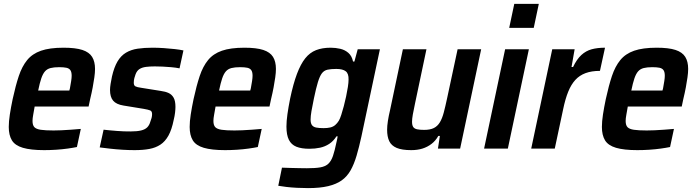

<svg xmlns="http://www.w3.org/2000/svg" viewBox="-20 -763 3577 986"><path d="M207 8Q138 8 97.5 -4Q57 -16 41 -42.5Q25 -69 25 -111Q25 -139 30.5 -175Q36 -211 45 -254Q60 -323 76.5 -372.5Q93 -422 119.5 -454.5Q146 -487 190.5 -502.5Q235 -518 306 -518Q368 -518 403 -506.5Q438 -495 453 -471Q468 -447 468 -409Q468 -390 464.5 -365.5Q461 -341 456 -314Q451 -287 443 -254L435 -216H158Q154 -192 150.5 -173.5Q147 -155 147 -142Q147 -120 156.5 -110Q166 -100 189.5 -96.5Q213 -93 255 -93Q272 -93 296 -94Q320 -95 345.5 -97Q371 -99 395 -101L375 -8Q356 -4 327.5 0Q299 4 267.5 6Q236 8 207 8ZM176 -298H336L339 -309Q343 -331 345.5 -347Q348 -363 348 -374Q348 -393 341.5 -402.5Q335 -412 321 -415Q307 -418 284 -418Q257 -418 239.5 -413.5Q222 -409 211 -396.5Q200 -384 192 -360.5Q184 -337 176 -298Z M671 8Q642 8 609 6Q576 4 545.5 0.5Q515 -3 492 -6L512 -97Q528 -95 546 -93.5Q564 -92 581.5 -90.5Q599 -89 616.5 -88.5Q634 -88 650 -88Q684 -88 704.5 -93Q725 -98 736 -109Q747 -120 752 -138Q756 -148 758.5 -157.5Q761 -167 761 -177Q761 -192 751 -196Q741 -200 718 -204L614 -221Q577 -227 561 -246Q545 -265 545 -301Q545 -314 548 -332.5Q551 -351 555 -370Q566 -418 583.5 -447.5Q601 -477 627 -492.5Q653 -508 687 -513Q721 -518 763 -518Q791 -518 820.5 -516Q850 -514 877 -511Q904 -508 922 -504L902 -412Q882 -416 859 -418Q836 -420 815 -421Q794 -422 775 -422Q750 -422 730 -419.5Q710 -417 696.5 -408.5Q683 -400 676 -381Q673 -373 670 -362Q667 -351 667 -338Q667 -324 675.5 -319.5Q684 -315 706 -312L806 -296Q829 -293 845.5 -285.5Q862 -278 871.5 -261.5Q881 -245 881 -214Q881 -202 879 -184.5Q877 -167 872 -147Q862 -97 845 -66.5Q828 -36 803.5 -20Q779 -4 746.5 2Q714 8 671 8Z M1136 8Q1067 8 1026.5 -4Q986 -16 970 -42.5Q954 -69 954 -111Q954 -139 959.5 -175Q965 -211 974 -254Q989 -323 1005.5 -372.5Q1022 -422 1048.5 -454.5Q1075 -487 1119.5 -502.5Q1164 -518 1235 -518Q1297 -518 1332 -506.5Q1367 -495 1382 -471Q1397 -447 1397 -409Q1397 -390 1393.5 -365.5Q1390 -341 1385 -314Q1380 -287 1372 -254L1364 -216H1087Q1083 -192 1079.5 -173.5Q1076 -155 1076 -142Q1076 -120 1085.5 -110Q1095 -100 1118.5 -96.5Q1142 -93 1184 -93Q1201 -93 1225 -94Q1249 -95 1274.5 -97Q1300 -99 1324 -101L1304 -8Q1285 -4 1256.5 0Q1228 4 1196.5 6Q1165 8 1136 8ZM1105 -298H1265L1268 -309Q1272 -331 1274.5 -347Q1277 -363 1277 -374Q1277 -393 1270.5 -402.5Q1264 -412 1250 -415Q1236 -418 1213 -418Q1186 -418 1168.5 -413.5Q1151 -409 1140 -396.5Q1129 -384 1121 -360.5Q1113 -337 1105 -298Z M1562 203Q1534 203 1505 201.5Q1476 200 1450.5 197Q1425 194 1409 191L1428 98Q1452 99 1474.5 99.5Q1497 100 1517.5 100.5Q1538 101 1556 101Q1599 101 1625 96.5Q1651 92 1666 78Q1681 64 1690 37.5Q1699 11 1708 -33Q1710 -41 1711.5 -48.5Q1713 -56 1714 -63H1708Q1692 -38 1670.5 -24Q1649 -10 1623.5 -4.5Q1598 1 1569 1Q1528 1 1502 -9.5Q1476 -20 1463.5 -45Q1451 -70 1451 -113Q1451 -140 1456 -176Q1461 -212 1470 -257Q1486 -333 1505 -383.5Q1524 -434 1547.5 -463.5Q1571 -493 1603 -505.5Q1635 -518 1678 -518Q1703 -518 1727 -512.5Q1751 -507 1769 -491.5Q1787 -476 1793 -447H1800L1817 -510H1931L1836 -62Q1824 -7 1811 37Q1798 81 1780 112.5Q1762 144 1734.5 163.5Q1707 183 1665 193Q1623 203 1562 203ZM1642 -105Q1662 -105 1676.5 -108.5Q1691 -112 1701.5 -121Q1712 -130 1720 -143Q1726 -153 1732.5 -173Q1739 -193 1745.5 -217.5Q1752 -242 1757.5 -268Q1763 -294 1766.5 -316.5Q1770 -339 1770 -354Q1771 -385 1755.5 -397Q1740 -409 1707 -409Q1679 -409 1661.5 -405Q1644 -401 1633 -386.5Q1622 -372 1612.5 -341Q1603 -310 1592 -257Q1584 -219 1579.5 -192.5Q1575 -166 1575 -149Q1575 -130 1582 -120.5Q1589 -111 1603.5 -108Q1618 -105 1642 -105Z M2092 8Q2044 8 2017 -3.5Q1990 -15 1979 -38Q1968 -61 1968 -97Q1968 -116 1972 -142Q1976 -168 1983 -197L2049 -510H2170L2111 -230Q2104 -198 2100 -175Q2096 -152 2096 -138Q2096 -120 2102 -111Q2108 -102 2122 -99Q2136 -96 2158 -96Q2189 -96 2208 -105.5Q2227 -115 2239 -135Q2251 -155 2259 -185.5Q2267 -216 2276 -258L2330 -510H2451L2343 0H2229L2239 -65H2231Q2217 -40 2196 -24Q2175 -8 2149.5 0Q2124 8 2092 8Z M2595 -620 2621 -743H2747L2721 -620ZM2466 0 2574 -510H2696L2588 0Z M2708 0 2816 -510H2931L2915 -419H2923Q2942 -459 2965.5 -480.5Q2989 -502 3018.5 -510Q3048 -518 3087 -518L3061 -399Q3018 -399 2987 -387.5Q2956 -376 2934.5 -352.5Q2913 -329 2898 -292Q2883 -255 2872 -202L2829 0Z M3253 8Q3184 8 3143.5 -4Q3103 -16 3087 -42.5Q3071 -69 3071 -111Q3071 -139 3076.5 -175Q3082 -211 3091 -254Q3106 -323 3122.5 -372.5Q3139 -422 3165.5 -454.5Q3192 -487 3236.5 -502.5Q3281 -518 3352 -518Q3414 -518 3449 -506.5Q3484 -495 3499 -471Q3514 -447 3514 -409Q3514 -390 3510.5 -365.5Q3507 -341 3502 -314Q3497 -287 3489 -254L3481 -216H3204Q3200 -192 3196.5 -173.5Q3193 -155 3193 -142Q3193 -120 3202.5 -110Q3212 -100 3235.5 -96.5Q3259 -93 3301 -93Q3318 -93 3342 -94Q3366 -95 3391.5 -97Q3417 -99 3441 -101L3421 -8Q3402 -4 3373.5 0Q3345 4 3313.5 6Q3282 8 3253 8ZM3222 -298H3382L3385 -309Q3389 -331 3391.5 -347Q3394 -363 3394 -374Q3394 -393 3387.5 -402.5Q3381 -412 3367 -415Q3353 -418 3330 -418Q3303 -418 3285.5 -413.5Q3268 -409 3257 -396.5Q3246 -384 3238 -360.5Q3230 -337 3222 -298Z"/></svg>

Font: Saira SemiCondensed SemiBold
Style: Italic
Weight: 600
Width: 4
Italic angle: -12°
Designer: Hector Gatti with collaboration of the Omnibus-Type team
Foundry: Omnibus-Type
Version: Version 1.101